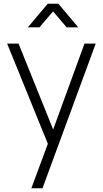

<svg xmlns="http://www.w3.org/2000/svg" viewBox="-20 -775 556 1035"><path d="M130 -627.5 237.5 -755H294.5L402 -627.5H339.5L266 -713.5L192.5 -627.5ZM149 240 238 0 18.5 -540H80L266.5 -77L435.5 -540H496L209 240Z"/></svg>

Font: Vela Sans Light
Style: Regular
Weight: 300
Designer: Principal design: Mikhail Sharanda - project Manrope.
Design modification: Ravid Balaliev
Foundry: Mikhail Sharanda
Version: Version 1.001